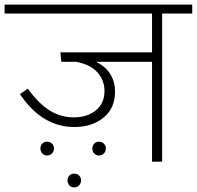

<svg xmlns="http://www.w3.org/2000/svg" viewBox="-35 -704 857 836"><path d="M802 -645H671V0H627V-435H383Q426 -414 446 -380Q466 -346 466 -305Q466 -233 416 -192Q366 -151 289 -151Q148 -151 52 -294L86 -318Q134 -252 182 -222.5Q230 -193 286 -193Q345 -193 382.5 -223.5Q420 -254 420 -308Q420 -354 389 -389Q358 -424 295 -435H232L228 -476H627V-645H-15V-684H802ZM200 -58Q200 -45 191.5 -36Q183 -27 170 -27Q157 -27 149 -36Q141 -45 141 -58Q141 -70 149 -78.5Q157 -87 170 -87Q183 -87 191.5 -78.5Q200 -70 200 -58ZM426 -58Q426 -45 417.5 -36Q409 -27 396 -27Q383 -27 375 -36Q367 -45 367 -58Q367 -70 375 -78.5Q383 -87 396 -87Q409 -87 417.5 -78.5Q426 -70 426 -58ZM318 81Q318 94 309.5 103Q301 112 288 112Q275 112 267 103Q259 94 259 81Q259 69 267 60.5Q275 52 288 52Q301 52 309.5 60.5Q318 69 318 81Z"/></svg>

Font: FiraGO ExtraLight
Style: Regular
Weight: 200
Designer: bBox Type
Foundry: bBox Type GmbH
Version: Version 1.001